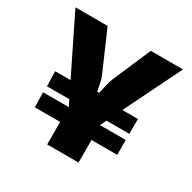

<svg xmlns="http://www.w3.org/2000/svg" viewBox="-154 -843 996 997"><g transform="rotate(30 344.5 -345.0)"><path d="M667 -690 434 -216H255L22 -690H215L315 -460Q325 -439 329.5 -414Q334 -389 339 -367H351Q356 -389 361.5 -414.5Q367 -440 375 -460L474 -690ZM439 -326V0H251V-326ZM593 -224V-135H99L97 -224ZM593 -350V-261H99L97 -350Z"/></g></svg>

Font: Exo 2 ExtraBold
Style: Regular
Weight: 800
Designer: Natanael Gama
Foundry: Natanael Gama
Version: Version 2.010